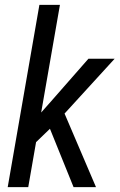

<svg xmlns="http://www.w3.org/2000/svg" viewBox="-20 -770 492 790"><path d="M128.4 -185.1 185.5 -240.2 282.7 0H375L245.6 -302.7L451.7 -528.3H343.8L191.4 -354.5L149.4 -307.1L226.6 -750H142.1L11.7 0H96.2Z"/></svg>

Font: Roboto Condensed
Style: Italic
Weight: 400
Designer: Google
Version: Version 1.000;PS 001.000;hotconv 1.0.88;makeotf.lib2.5.64775